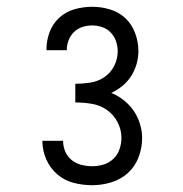

<svg xmlns="http://www.w3.org/2000/svg" viewBox="-20 -863 540 566"><path d="M252 -317Q224 -317 197 -324Q170 -331 149 -349Q128 -367 116.5 -393Q105 -419 105 -447Q105 -447 105 -447.5Q105 -448 105 -448H166Q166 -448 166 -448Q166 -448 166 -447Q166 -431 172.5 -416Q179 -401 191.5 -391Q204 -381 220 -377Q236 -373 252 -373Q269 -373 285.5 -378Q302 -383 314.5 -395Q327 -407 332.5 -423.5Q338 -440 338 -457Q338 -481 326.5 -503Q315 -525 295 -539Q275 -553 250.5 -557Q226 -561 202 -561V-616Q224 -616 246.5 -619.5Q269 -623 287.5 -635.5Q306 -648 316.5 -668.5Q327 -689 327 -712Q327 -727 322 -741.5Q317 -756 306.5 -767Q296 -778 281.5 -783Q267 -788 252 -788Q237 -788 223 -783.5Q209 -779 198.5 -769Q188 -759 182.5 -745Q177 -731 177 -717Q177 -716 177 -716Q177 -716 177 -715H117Q117 -716 117 -716.5Q117 -717 117 -718Q117 -744 126.5 -769Q136 -794 155.5 -811.5Q175 -829 200.5 -836Q226 -843 252 -843Q279 -843 305 -835Q331 -827 350 -809Q369 -791 378.5 -765Q388 -739 388 -713Q388 -693 382.5 -674Q377 -655 366.5 -638.5Q356 -622 340.5 -609.5Q325 -597 308 -589Q328 -581 345 -567.5Q362 -554 374 -536.5Q386 -519 392.5 -498Q399 -477 399 -456Q399 -427 388.5 -399.5Q378 -372 357 -353Q336 -334 308 -325.5Q280 -317 252 -317Z"/></svg>

Font: Iosevka Slab Light
Style: Regular
Weight: 300
Monospace: yes
Designer: Belleve Invis
Foundry: Belleve Invis
Version: Version 11.1.0; ttfautohint (v1.8.3)